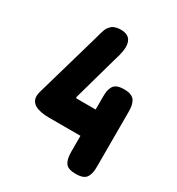

<svg xmlns="http://www.w3.org/2000/svg" viewBox="-169 -806 839 911"><g transform="rotate(30 250.5 -350.0)"><path d="M381.8 -462.9Q405.3 -462.9 420.2 -456.5Q435.1 -450.2 441.9 -437.3Q448.7 -424.3 450.9 -411.4Q453.1 -398.4 453.1 -378.9V-83Q453.1 -63 450.9 -50.3Q448.7 -37.6 442.1 -24.9Q435.5 -12.2 420.7 -6.1Q405.8 0 382.8 0Q339.8 0 325.9 -20Q312 -40 312 -79.1V-168H141.1Q37.1 -168 37.1 -228Q37.1 -236.3 41 -252L142.1 -603Q143.6 -608.4 147 -621.1Q150.4 -633.8 152.1 -639.4Q153.8 -645 157.5 -655.3Q161.1 -665.5 164.8 -670.4Q168.5 -675.3 174.6 -682.1Q180.7 -689 187.7 -692.1Q194.8 -695.3 204.8 -697.8Q214.8 -700.2 227.1 -700.2Q288.1 -700.2 288.1 -640.1Q288.1 -628.9 285.9 -615.7Q283.7 -602.5 281.2 -593.5Q278.8 -584.5 275.6 -574Q272.5 -563.5 272 -562L203.1 -315.9L207 -312H312V-379.9Q312 -399.4 314 -412.1Q315.9 -424.8 322.8 -437.7Q329.6 -450.7 344.2 -456.8Q358.9 -462.9 381.8 -462.9Z"/></g></svg>

Font: Concert One
Style: Regular
Weight: 400
Designer: Johan Kallas, Mihkel Virkus
Foundry: Johan Kallas, Mihkel Virkus
Version: Version 1.003